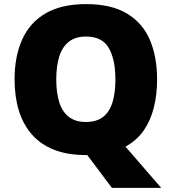

<svg xmlns="http://www.w3.org/2000/svg" viewBox="-20 -745 837 935"><path d="M745 -358Q745 -284 729 -220.5Q713 -157 679.5 -109Q646 -61 591 -31L765 170H525L405 10Q404 10 401.5 10Q399 10 398 10Q308 10 242.5 -16Q177 -42 134.5 -91Q92 -140 71.5 -207.5Q51 -275 51 -359Q51 -470 88 -552.5Q125 -635 202 -680Q279 -725 399 -725Q521 -725 597.5 -679.5Q674 -634 709.5 -551.5Q745 -469 745 -358ZM254 -358Q254 -294 268.5 -247.5Q283 -201 315 -176Q347 -151 398 -151Q451 -151 482.5 -176Q514 -201 528 -247.5Q542 -294 542 -358Q542 -455 510 -511Q478 -567 399 -567Q347 -567 315 -541.5Q283 -516 268.5 -469.5Q254 -423 254 -358Z"/></svg>

Font: Noto Sans Armenian Black
Style: Regular
Weight: 900
Version: Version 2.007